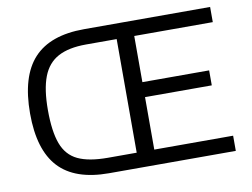

<svg xmlns="http://www.w3.org/2000/svg" viewBox="-76 -814 1211 924"><g transform="rotate(-10 529.5 -352.0)"><path d="M387.2 -703.6H1003.4V-629.4H619.6V-403.8H945.8V-330.6H619.6V-74.2H1004.9V0H385.3Q219.7 0 140.4 -85.4Q61 -170.9 61 -348.6Q61 -529.8 141.1 -616.7Q221.2 -703.6 387.2 -703.6ZM148.4 -350.6Q148.4 -245.6 170.9 -185.3Q193.4 -125 246.6 -99.6Q299.8 -74.2 392.6 -74.2H533.7V-629.4H383.8Q299.3 -629.4 247.3 -601.6Q195.3 -573.7 171.9 -512.5Q148.4 -451.2 148.4 -350.6Z"/></g></svg>

Font: Metrophobic
Style: Regular
Weight: 400
Designer: Vernon Adams
Foundry: Vernon Adams
Version: Version 3.200; ttfautohint (v1.8.4.7-5d5b);gftools[0.9.23]